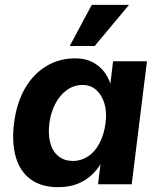

<svg xmlns="http://www.w3.org/2000/svg" viewBox="-20 -761 650 793"><path d="M219 12Q151 12 107 -20Q63 -52 45.5 -111.5Q28 -171 38 -253Q49 -337 83.5 -396.5Q118 -456 171.5 -488Q225 -520 290 -520Q332 -520 361 -505Q390 -490 408.5 -466.5Q427 -443 436 -415L447 -508H587L524 0H385L395 -83Q379 -56 354.5 -34.5Q330 -13 297 -0.5Q264 12 219 12ZM283 -96Q317 -97 345 -116Q373 -135 391.5 -170.5Q410 -206 416 -253Q422 -297 411.5 -332.5Q401 -368 378 -389Q355 -410 321 -410Q285 -410 256 -389Q227 -368 208.5 -332.5Q190 -297 184 -253Q178 -205 188 -169.5Q198 -134 222.5 -115Q247 -96 283 -96ZM371 -571H268L359 -741H513Z"/></svg>

Font: Inclusive Sans
Style: Bold Italic
Weight: 700
Italic angle: -7°
Designer: Olivia King
Foundry: Olivia King
Version: Version 2.004